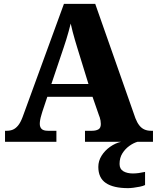

<svg xmlns="http://www.w3.org/2000/svg" viewBox="-20 -734 812 994"><path d="M6 0V-57H15Q33 -57 47 -63Q61 -69 73.5 -84Q86 -99 97 -128L311 -714H473L681 -122Q690 -99 701.5 -84.5Q713 -70 728 -63.5Q743 -57 761 -57H772V0H420V-57H457Q476 -57 489 -64Q502 -71 502 -92Q502 -101 500.5 -109.5Q499 -118 496.5 -126Q494 -134 492 -138L459 -233H225L199 -155Q197 -147 193.5 -136Q190 -125 188 -113.5Q186 -102 186 -93Q186 -76 195.5 -66.5Q205 -57 228 -57H272V0ZM246 -299H438L380 -487Q374 -507 368 -527Q362 -547 356.5 -568.5Q351 -590 346 -612Q341 -591 335 -570Q329 -549 323 -529Q317 -509 310 -489ZM643 240Q567 240 528 213.5Q489 187 489 130Q489 99 506 72Q523 45 550 26Q577 7 607 0H692Q671 6 649.5 21.5Q628 37 613.5 60Q599 83 599 115Q599 141 618.5 152.5Q638 164 668 164Q682 164 697.5 162Q713 160 731 156V224Q721 229 704 232.5Q687 236 670.5 238Q654 240 643 240Z"/></svg>

Font: Noto Serif Khmer ExtraBold
Style: Regular
Weight: 800
Version: Version 2.003